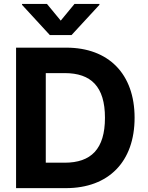

<svg xmlns="http://www.w3.org/2000/svg" viewBox="-20 -974 767 994"><path d="M321 0C542.6 0 676.8 -137.1 676.8 -364.3C676.8 -590.9 542.6 -727.3 323.2 -727.3H63.2V0ZM94.1 -948.9 237.9 -792.6H350.5L494.7 -948.9V-953.8H365.8L294.4 -867.2L223 -953.8H94.1ZM217 -131.7V-595.5H315C451.3 -595.5 523.4 -525.9 523.4 -364.3C523.4 -202.1 451.3 -131.7 314.6 -131.7Z"/></svg>

Font: Margiela Sans
Style: Bold
Weight: 700
Designer: Stefan Endress, Andreas Faust
Version: Version 1.100;FEAKit 1.0